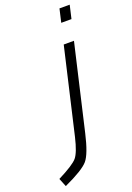

<svg xmlns="http://www.w3.org/2000/svg" viewBox="-265 -758 729 1058"><g transform="rotate(-20 99.0 -229.0)"><path d="M68 0 184 -500H244L128 0Q102 113 71.5 149Q41 185 -72 237L-92 188Q1 141 24.5 113Q48 85 68 0ZM212 -617 230 -695H290L272 -617Z"/></g></svg>

Font: Titillium Web Light
Style: Italic
Weight: 300
Italic angle: -13°
Version: Version 1.002;PS 57.000;hotconv 1.0.70;makeotf.lib2.5.55311